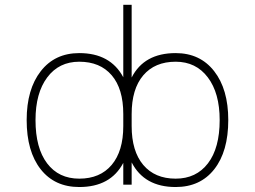

<svg xmlns="http://www.w3.org/2000/svg" viewBox="-20 -752 1040 784"><path d="M125 -261.7Q125 -147.5 172.4 -85Q219.7 -22.5 303.7 -22.5Q388.7 -22.5 436 -78.6Q483.4 -134.8 483.4 -237.3V-286.1Q483.4 -389.6 436 -444.8Q388.7 -500 303.7 -500Q220.7 -500 172.9 -436Q125 -372.1 125 -261.7ZM877 -261.7Q877 -372.1 828.6 -436Q780.3 -500 697.3 -500Q612.3 -500 564.9 -444.3Q517.6 -388.7 517.6 -286.1V-237.3Q517.6 -134.8 564.9 -78.6Q612.3 -22.5 697.3 -22.5Q781.2 -22.5 829.1 -85Q877 -147.5 877 -261.7ZM517.6 2H483.4V-86.9Q431.6 11.7 303.7 11.7Q203.1 11.7 146 -61Q88.9 -133.8 88.9 -261.7Q88.9 -387.7 146.5 -461.4Q204.1 -535.2 303.7 -535.2Q430.7 -535.2 483.4 -436.5V-732.4H517.6V-435.5Q568.4 -535.2 697.3 -535.2Q796.9 -535.2 854.5 -461.4Q912.1 -387.7 912.1 -261.7Q912.1 -133.8 855 -61Q797.9 11.7 697.3 11.7Q569.3 11.7 517.6 -88.9Z"/></svg>

Font: Gen Shin Gothic Monospace ExtraLight
Style: Regular
Weight: 200
Designer: [Source Han Sans]
Ryoko NISHIZUKA  (kana & ideographs); Paul D. Hunt (Latin, Greek & Cyrillic); Wenlong ZHANG  (bopomofo
Version: Version 1.002.20150607